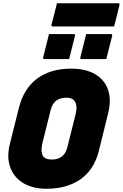

<svg xmlns="http://www.w3.org/2000/svg" viewBox="-20 -1143 757 1183"><path d="M418 -720Q509 -720 567 -685.5Q625 -651 646 -589Q667 -527 646 -444L589 -213Q560 -97 476 -38.5Q392 20 267 20Q179 20 121.5 -16Q64 -52 42.5 -113.5Q21 -175 40 -253L96 -477Q126 -597 208.5 -658.5Q291 -720 418 -720ZM242 -264Q234 -230 236.5 -208.5Q239 -187 249 -176Q265 -160 299 -160Q336 -160 360.5 -178Q385 -196 395 -236L446 -440Q460 -499 436 -525Q428 -533 417 -537Q406 -541 389 -541Q312 -541 293 -468ZM282 -933H434Q445 -933 442 -922L406 -779H254Q243 -779 246 -790ZM511 -933H663Q674 -933 671 -922L635 -779H483Q472 -779 475 -790ZM331 -1123H708Q719 -1123 716 -1112Q708 -1078 700 -1046Q692 -1014 683 -980H306Q295 -980 297 -991Q306 -1025 314.5 -1057Q323 -1089 331 -1123Z"/></svg>

Font: Recursive Sn Lnr St Blk
Style: Italic
Weight: 900
Italic angle: -15°
Version: Version 1.079;hotconv 1.0.112;makeotfexe 2.5.65598; ttfautoh